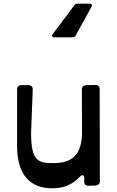

<svg xmlns="http://www.w3.org/2000/svg" viewBox="-20 -1010 636 1044"><path d="M276 -807H374C382 -807 388 -810 392 -818L477 -972C483 -982 478 -990 467 -990H402C394 -990 389 -987 384 -981L267 -825C259 -815 263 -807 276 -807ZM265 14C325 14 373 -6 412 -47C428 -64 439 -60 438 -38V-25C437 -9 445 0 461 0L498 -1C514 -2 523 -10 523 -26L522 -524C522 -540 513 -549 498 -548L450 -547C434 -546 425 -539 425 -523L426 -296C427 -161 366 -123 269 -123C188 -123 149 -133 149 -288L158 -522C159 -539 150 -547 134 -547H97C81 -547 73 -539 73 -522V-216C73 -65 139 14 265 14Z"/></svg>

Font: OpenDyslexic3
Style: Regular
Weight: 400
Designer: Abelardo Gonzalez
Version: Version 3.001;PS 003.001;hotconv 1.0.88;makeotf.lib2.5.64775